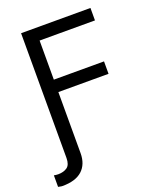

<svg xmlns="http://www.w3.org/2000/svg" viewBox="-184 -828 938 1134"><g transform="rotate(-20 285.0 -261.0)"><path d="M88.1 0H176.1V58.2Q176.1 93.4 165.5 120.6Q154.8 147.7 134.1 166.5Q113.3 185.4 82.2 195Q51.1 204.5 9.9 204.5Q5.7 204.5 2.3 204Q-1.1 203.5 -17 200.3V127.8Q-11.7 128.9 -4.6 129.8Q2.5 130.7 9.9 130.7Q44 130.7 66.1 115.1Q88.1 99.4 88.1 56.8ZM88.1 0V-727.3H524.1V-649.1H176.1V-403.4H491.5V-325.3H176.1V0Z"/></g></svg>

Font: InterMG
Style: Regular
Weight: 400
Designer: Rasmus Andersson
Foundry: rsms
Version: Version 3.019;December 26, 2023;FontCreator 15.0.0.2955 64-b